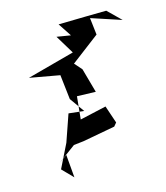

<svg xmlns="http://www.w3.org/2000/svg" viewBox="-85 -529 566 655"><g transform="rotate(-15 198.0 -201.5)"><path d="M60 0 125 -48 160 -52 274 -73 284 -85 263 -147 170 -126 178 -206 244 -204 220 -290 197 -316 297 -392 290 -452 396 -417 350 -462 280 -461 181 -459 212 -412 163 -420 203 -354 36 -309 142 -290 152 -203 189 -151 135 -157 102 -62 61 21 98 59 91 -22Z"/></g></svg>

Font: Hussar Lance
Style: Italic
Weight: 700
Foundry: Cannot Into Space Fonts, PlusOne Fonts
Version: Version 2.27